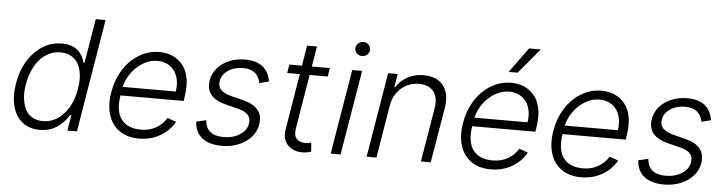

<svg xmlns="http://www.w3.org/2000/svg" viewBox="-48 -1001 4648 1231"><g transform="rotate(5 2276.5 -385.0)"><path d="M234 11.4Q167.3 11.4 122 -23.8Q76.7 -58.9 59.3 -123.2Q41.9 -187.5 55.8 -271.3Q76.7 -397.4 152 -475.1Q227.3 -552.9 327.8 -552.9Q445.7 -552.9 476.2 -441.4H481.9L529.5 -727.3H592.7L471.9 0H410.5L427.6 -101.2H420.1Q350.9 11.4 234 11.4ZM247.5 -46.5Q325.6 -46.5 381.9 -109.2Q438.2 -171.9 454.9 -272.4Q465.9 -338.1 454.7 -388.1Q443.5 -438.2 410 -466.8Q376.4 -495.4 324.2 -495.4Q284.1 -495.4 249.1 -478.3Q214.1 -461.3 188.4 -431.1Q162.6 -400.9 145.1 -360.4Q127.5 -320 119.7 -272.4Q110.8 -224.8 115.4 -183.4Q120 -142 134.8 -111.7Q149.5 -81.3 178.6 -63.9Q207.7 -46.5 247.5 -46.5Z M871.1 11.4Q795.8 11.4 745.2 -24.3Q694.6 -60 675.1 -123.6Q655.5 -187.1 669.4 -269.5Q682.9 -351.2 723.7 -415.8Q764.6 -480.5 825.1 -516.7Q885.7 -552.9 955.3 -552.9Q1000.7 -552.9 1038.5 -536.8Q1076.3 -520.6 1104 -487.4Q1131.7 -454.2 1141.7 -403.8Q1151.6 -353.3 1141.3 -285.2L1136.4 -253.9H729.8Q713.8 -152.3 753 -99.4Q792.3 -46.5 880 -46.5Q935.4 -46.5 977.6 -71.6Q1019.9 -96.6 1043.3 -136L1099.8 -116.5Q1070.7 -61.4 1010.1 -25Q949.6 11.4 871.1 11.4ZM739.3 -309.7H1081Q1089.8 -361.9 1076.2 -404.1Q1062.5 -446.4 1028.6 -470.9Q994.7 -495.4 946.7 -495.4Q899.9 -495.4 855.6 -469.1Q811.4 -442.8 781.1 -400.6Q750.7 -358.3 739.3 -309.7Z M1670.8 -425.8 1610.1 -410.2Q1593 -497.2 1498.2 -497.2Q1442.5 -497.2 1402.5 -470.3Q1362.6 -443.5 1355.8 -402Q1350.1 -367.5 1370.4 -345.7Q1390.6 -323.9 1439.3 -311.4L1518.8 -291.2Q1650.6 -257.1 1632.5 -146.3Q1621.1 -77.1 1557.4 -32.8Q1493.6 11.4 1404.1 11.4Q1323.2 11.4 1277.3 -25Q1231.5 -61.4 1228.3 -129.3L1291.9 -143.5Q1294.7 -95.2 1325.1 -70.3Q1355.5 -45.5 1410.9 -45.5Q1473 -45.5 1516.3 -73.9Q1559.7 -102.3 1566.4 -145.2Q1578.1 -212.4 1492.2 -233.3L1407.3 -254.6Q1272.7 -289.1 1291.5 -400.9Q1299 -445.3 1329.2 -479.9Q1359.4 -514.6 1405.7 -533.7Q1452.1 -552.9 1506.4 -552.9Q1648.4 -552.9 1670.8 -425.8Z M2051.8 -545.5 2043 -490.4H1926.8L1869 -142.4Q1861.2 -94.8 1880.9 -74.2Q1900.6 -53.6 1937.1 -53.6Q1952.4 -53.6 1974.8 -58.6L1979.4 -1.4Q1950.6 8.2 1920.8 8.2Q1894.2 8.2 1871.1 -0.7Q1848 -9.6 1830.8 -26.1Q1813.6 -42.6 1805.9 -68.9Q1798.3 -95.2 1803.6 -127.5L1863.6 -490.4H1782.3L1791.5 -545.5H1872.5L1894.2 -676.1H1957.7L1936.1 -545.5Z M2105.1 0 2196 -545.5H2259.6L2168.7 0ZM2250.7 -640.3Q2230.8 -640.3 2217 -653.9Q2203.1 -667.6 2203.8 -686.8Q2204.5 -704.9 2218.6 -718Q2232.6 -731.2 2251.8 -731.2Q2271.7 -731.2 2285.3 -717.5Q2299 -703.8 2298.7 -684.7Q2297.9 -666.5 2283.9 -653.4Q2269.9 -640.3 2250.7 -640.3Z M2456 -340.9 2399.5 0H2336.3L2427.2 -545.5H2488.6L2474.4 -459.9H2480.1Q2506.4 -502.8 2552 -527.7Q2597.7 -552.6 2656.2 -552.6Q2740.1 -552.6 2782 -500.4Q2823.9 -448.2 2808.2 -353.3L2748.9 0H2685.7L2744 -349.4Q2755 -416.5 2724.6 -455.6Q2694.2 -494.7 2631 -494.7Q2565.7 -494.7 2517 -452.9Q2468.4 -411.2 2456 -340.9Z M3134.9 11.4Q3059.7 11.4 3009.1 -24.3Q2958.5 -60 2938.9 -123.6Q2919.4 -187.1 2933.2 -269.5Q2946.7 -351.2 2987.6 -415.8Q3028.4 -480.5 3089 -516.7Q3149.5 -552.9 3219.1 -552.9Q3264.6 -552.9 3302.4 -536.8Q3340.2 -520.6 3367.9 -487.4Q3395.6 -454.2 3405.5 -403.8Q3415.5 -353.3 3405.2 -285.2L3400.2 -253.9H2993.6Q2977.6 -152.3 3016.9 -99.4Q3056.1 -46.5 3143.8 -46.5Q3199.2 -46.5 3241.5 -71.6Q3283.7 -96.6 3307.2 -136L3363.6 -116.5Q3334.5 -61.4 3274 -25Q3213.4 11.4 3134.9 11.4ZM3003.2 -309.7H3344.8Q3353.7 -361.9 3340 -404.1Q3326.3 -446.4 3292.4 -470.9Q3258.5 -495.4 3210.6 -495.4Q3163.7 -495.4 3119.5 -469.1Q3075.3 -442.8 3044.9 -400.6Q3014.6 -358.3 3003.2 -309.7ZM3196 -621.1 3313.6 -782.3H3388.8L3253.6 -621.1Z M3716.3 11.4Q3641 11.4 3590.4 -24.3Q3539.8 -60 3520.2 -123.6Q3500.7 -187.1 3514.6 -269.5Q3528.1 -351.2 3568.9 -415.8Q3609.7 -480.5 3670.3 -516.7Q3730.8 -552.9 3800.4 -552.9Q3845.9 -552.9 3883.7 -536.8Q3921.5 -520.6 3949.2 -487.4Q3976.9 -454.2 3986.9 -403.8Q3996.8 -353.3 3986.5 -285.2L3981.5 -253.9H3574.9Q3558.9 -152.3 3598.2 -99.4Q3637.4 -46.5 3725.1 -46.5Q3780.5 -46.5 3822.8 -71.6Q3865.1 -96.6 3888.5 -136L3945 -116.5Q3915.8 -61.4 3855.3 -25Q3794.7 11.4 3716.3 11.4ZM3584.5 -309.7H3926.1Q3935 -361.9 3921.3 -404.1Q3907.7 -446.4 3873.8 -470.9Q3839.8 -495.4 3791.9 -495.4Q3745 -495.4 3700.8 -469.1Q3656.6 -442.8 3626.2 -400.6Q3595.9 -358.3 3584.5 -309.7Z M4516 -425.8 4455.3 -410.2Q4438.2 -497.2 4343.4 -497.2Q4287.6 -497.2 4247.7 -470.3Q4207.7 -443.5 4201 -402Q4195.3 -367.5 4215.6 -345.7Q4235.8 -323.9 4284.4 -311.4L4364 -291.2Q4495.7 -257.1 4477.6 -146.3Q4466.3 -77.1 4402.5 -32.8Q4338.8 11.4 4249.3 11.4Q4168.3 11.4 4122.5 -25Q4076.7 -61.4 4073.5 -129.3L4137.1 -143.5Q4139.9 -95.2 4170.3 -70.3Q4200.6 -45.5 4256 -45.5Q4318.2 -45.5 4361.5 -73.9Q4404.8 -102.3 4411.6 -145.2Q4423.3 -212.4 4337.4 -233.3L4252.5 -254.6Q4117.9 -289.1 4136.7 -400.9Q4144.2 -445.3 4174.4 -479.9Q4204.5 -514.6 4250.9 -533.7Q4297.2 -552.9 4351.6 -552.9Q4493.6 -552.9 4516 -425.8Z"/></g></svg>

Font: Karasuma Gothic
Style: Light Italic
Weight: 300
Italic angle: 9.39998°
Designer: Rasmus Andersson / Ryoko Nishizuka
Foundry: rsms
Version: Version 1.00